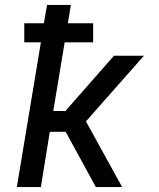

<svg xmlns="http://www.w3.org/2000/svg" viewBox="-20 -755 640 775"><path d="M48 0 145 -584H78V-661H157L170 -735H266L254 -661H356V-584H241L195 -307H244L440 -530H561L386 -332L327 -265L473 0H367L245 -223H181L145 0Z"/></svg>

Font: Iosevka Curly MdExObl
Style: Regular
Weight: 500
Width: 7
Italic angle: -9°
Monospace: yes
Designer: Belleve Invis
Foundry: Belleve Invis
Version: Version 11.1.0; ttfautohint (v1.8.3)